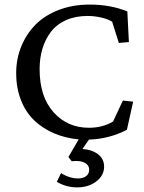

<svg xmlns="http://www.w3.org/2000/svg" viewBox="-20 -602 630 840"><path d="M317.4 217.8Q269.5 217.8 228.5 193.4L247.1 155.3Q283.7 178.7 322.3 178.7Q343.3 178.7 356.7 168.7Q370.1 158.7 370.1 140.6Q370.1 120.1 349.6 109.6Q329.1 99.1 293.9 103.5L279.3 85L324.2 7.8Q266.1 2.4 216.8 -18.6Q167.5 -39.6 130.1 -75Q92.8 -110.4 71.8 -163.6Q50.8 -216.8 50.8 -282.2Q50.8 -343.8 72.8 -398.2Q94.7 -452.6 135 -493.7Q175.3 -534.7 236.6 -558.3Q297.9 -582 372.1 -582Q464.4 -582 537.1 -551.8L543.9 -418L500 -414.1L470.7 -506.8Q452.6 -518.6 422.6 -525.4Q392.6 -532.2 363.3 -532.2Q310.1 -532.2 269 -513.9Q228 -495.6 203.1 -463.1Q178.2 -430.7 165.8 -389.4Q153.3 -348.1 153.3 -299.8Q153.3 -178.7 214.4 -110.8Q275.4 -43 369.1 -43Q428.7 -43 474.6 -70.3L517.6 -162.1L562.5 -157.2L535.2 -34.2Q458 5.9 369.1 8.8L340.8 49.8Q383.3 52.7 409.4 73.2Q435.5 93.8 435.5 127Q435.5 165.5 401.4 191.7Q367.2 217.8 317.4 217.8Z"/></svg>

Font: Crimson Pro
Style: Regular
Weight: 400
Designer: Jacques Le Bailly
Foundry: Baron von Fonthausen
Version: Version 1.003